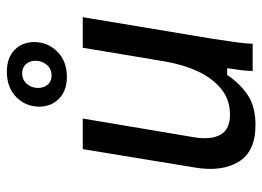

<svg xmlns="http://www.w3.org/2000/svg" viewBox="-124 -640 772 565"><g transform="rotate(-90 262.5 -357.0)"><path d="M177.5 8.3Q99.2 8.3 69.2 -41.7Q39.2 -91.7 52.5 -170L106.7 -500H196.7L141.7 -173.3Q133.3 -122.5 149.2 -94.6Q165 -66.7 208.3 -66.7Q251.7 -66.7 283.3 -92.1Q315 -117.5 335.4 -161.2Q355.8 -205 365 -260L405 -500H495L431.7 -120Q425.8 -82.5 421.2 -48.8Q416.7 -15 416.7 0H336.7Q336.7 -16.7 339.2 -35.4Q341.7 -54.2 345 -75H325Q299.2 -36.7 265.4 -14.2Q231.7 8.3 177.5 8.3ZM319.2 -546.7Q278.3 -546.7 255 -570Q231.7 -593.3 231.7 -627.5Q231.7 -668.3 260 -695.8Q288.3 -723.3 334.2 -723.3Q375.8 -723.3 398.8 -700.4Q421.7 -677.5 421.7 -643.3Q421.7 -602.5 393.3 -574.6Q365 -546.7 319.2 -546.7ZM323.3 -591.7Q342.5 -591.7 354.6 -605.8Q366.7 -620 366.7 -639.2Q366.7 -655.8 356.7 -667.1Q346.7 -678.3 330 -678.3Q310.8 -678.3 298.8 -664.6Q286.7 -650.8 286.7 -631.7Q286.7 -615 296.2 -603.3Q305.8 -591.7 323.3 -591.7Z"/></g></svg>

Font: Familjen Grotesk GF
Style: Italic
Weight: 400
Designer: Anders Wikstroem, Jonas Baeckman, Matilda Gysing, Kristian Moeller
Foundry: Familjen STHML AB
Version: Version 2.000; Beta; Release 4; Build 6